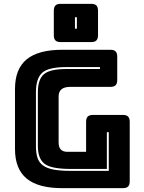

<svg xmlns="http://www.w3.org/2000/svg" viewBox="-20 -979 748 999"><path d="M619 0H304Q179 0 118.5 -50Q58 -100 58 -204V-516Q58 -620 118.5 -670Q179 -720 304 -720H554Q573 -720 581.5 -711.5Q590 -703 590 -684V-563Q590 -544 581.5 -535.5Q573 -527 554 -527H346Q315 -527 300 -514.5Q285 -502 285 -477V-238Q285 -213 296.5 -201Q308 -189 331 -189H428V-345Q428 -364 436.5 -372.5Q445 -381 464 -381H619Q638 -381 646.5 -372.5Q655 -364 655 -345V-36Q655 -17 646.5 -8.5Q638 0 619 0ZM347 -90H546V-291H536V-100H347Q246 -100 211.5 -127Q177 -154 177 -219V-499Q177 -565 208 -592.5Q239 -620 327 -620H500V-630H327Q231 -630 199 -600Q167 -570 167 -499V-219Q167 -184 174.5 -159.5Q182 -135 202 -119.5Q222 -104 257 -97Q292 -90 347 -90ZM454 -760H296Q277 -760 268.5 -768.5Q260 -777 260 -796V-923Q260 -942 268.5 -950.5Q277 -959 296 -959H454Q473 -959 481.5 -950.5Q490 -942 490 -923V-796Q490 -777 481.5 -768.5Q473 -760 454 -760ZM380 -830V-889H370V-830Z"/></svg>

Font: Bungee Inline
Style: Regular
Weight: 400
Version: Version 1.000;PS 1.0;hotconv 1.0.72;makeotf.lib2.5.5900